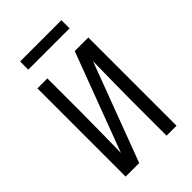

<svg xmlns="http://www.w3.org/2000/svg" viewBox="-265 -1025 1131 1131"><g transform="rotate(-45 300.0 -459.5)"><path d="M88 0V-735H171V-441Q171 -360 169.5 -279.5Q168 -199 167 -118L399 -735H512V0H429V-294Q429 -375 430.5 -455.5Q432 -536 433 -617L201 0ZM472 -851H128V-919H472Z"/></g></svg>

Font: Nova
Style: Regular
Weight: 400
Monospace: yes
Designer: Belleve Invis
Foundry: Belleve Invis
Version: Version 24.1.4; ttfautohint (v1.8.4)